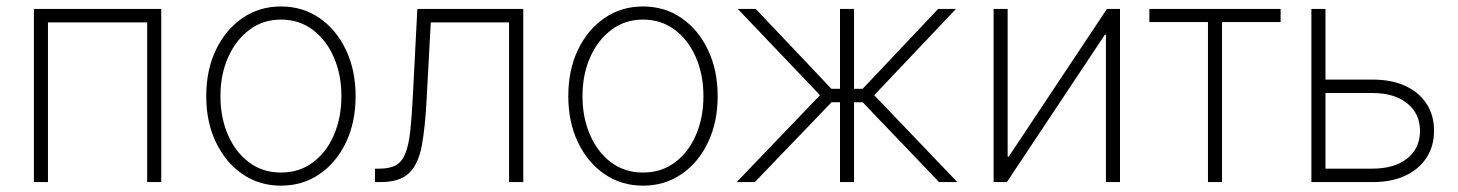

<svg xmlns="http://www.w3.org/2000/svg" viewBox="-20 -569 4557 600"><path d="M483.9 -541V0H439.9V-499H129.9V0H85.9V-541Z M857.9 11.2Q790.5 11.2 737.8 -24.9Q685.1 -61 654.8 -124.3Q624.5 -187.5 624.5 -268.6Q624.5 -350.1 654.8 -413.3Q685.1 -476.6 737.8 -512.7Q790.5 -548.8 857.9 -548.8Q925.8 -548.8 978.3 -512.7Q1030.8 -476.6 1061 -413.1Q1091.3 -349.6 1091.3 -268.6Q1091.3 -187.5 1061.3 -124.3Q1031.2 -61 978.5 -24.9Q925.8 11.2 857.9 11.2ZM857.9 -29.8Q915 -29.8 957.5 -61.3Q1000 -92.8 1023.4 -147Q1046.9 -201.2 1046.9 -268.6Q1046.9 -335.9 1023.2 -390.1Q999.5 -444.3 957 -476.1Q914.6 -507.8 857.9 -507.8Q801.8 -507.8 759.3 -475.8Q716.8 -443.8 692.9 -389.9Q668.9 -335.9 668.9 -268.6Q668.9 -201.2 692.6 -147Q716.3 -92.8 758.8 -61.3Q801.3 -29.8 857.9 -29.8Z M1151.9 0V-42H1166Q1198.2 -42 1217.3 -52.7Q1236.3 -63.5 1246.8 -89.6Q1257.3 -115.7 1262.2 -160.9Q1267.1 -206.1 1270.5 -275.4L1284.2 -541H1615.2V0H1570.8V-499H1326.2L1313.5 -264.6Q1309.1 -173.3 1298.3 -114.7Q1287.6 -56.2 1258.3 -28.1Q1229 0 1169.4 0Z M1989.3 11.2Q1921.9 11.2 1869.1 -24.9Q1816.4 -61 1786.1 -124.3Q1755.9 -187.5 1755.9 -268.6Q1755.9 -350.1 1786.1 -413.3Q1816.4 -476.6 1869.1 -512.7Q1921.9 -548.8 1989.3 -548.8Q2057.1 -548.8 2109.6 -512.7Q2162.1 -476.6 2192.4 -413.1Q2222.7 -349.6 2222.7 -268.6Q2222.7 -187.5 2192.6 -124.3Q2162.6 -61 2109.9 -24.9Q2057.1 11.2 1989.3 11.2ZM1989.3 -29.8Q2046.4 -29.8 2088.9 -61.3Q2131.3 -92.8 2154.8 -147Q2178.2 -201.2 2178.2 -268.6Q2178.2 -335.9 2154.5 -390.1Q2130.9 -444.3 2088.4 -476.1Q2045.9 -507.8 1989.3 -507.8Q1933.1 -507.8 1890.6 -475.8Q1848.1 -443.8 1824.2 -389.9Q1800.3 -335.9 1800.3 -268.6Q1800.3 -201.2 1824 -147Q1847.7 -92.8 1890.1 -61.3Q1932.6 -29.8 1989.3 -29.8Z M2282.2 0 2542.5 -271.5 2285.6 -541H2341.8L2578.1 -291.5H2605V-541H2648.9V-291.5H2675.8L2911.6 -541H2967.3L2711.9 -271.5L2971.7 0H2914.6L2675.8 -249.5H2648.9V0H2605V-249.5H2578.6L2338.9 0Z M3480 0H3436V-460.4H3432.6L3126.5 0H3085V-541H3128.9V-79.6H3132.3L3439 -541H3480Z M3754.9 0V-500H3571.8V-541H3981.9V-500H3798.8V0Z M4111.3 -320.3H4269.5Q4329.1 -320.3 4372.1 -300.3Q4415 -280.3 4438.2 -244.4Q4461.4 -208.5 4461.4 -160.6Q4461.4 -112.8 4438.2 -76.7Q4415 -40.5 4372.1 -20.3Q4329.1 0 4269.5 0H4078.1V-541H4122.1V-42H4269Q4337.4 -42 4377.4 -73.7Q4417.5 -105.5 4417.5 -159.7Q4417.5 -213.9 4377.4 -246.1Q4337.4 -278.3 4269 -278.3H4111.3Z"/></svg>

Font: Inter 17pt ExtraLight
Style: Regular
Weight: 250
Version: Version 4.001;git-66647c0bb